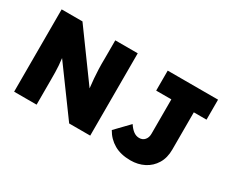

<svg xmlns="http://www.w3.org/2000/svg" viewBox="-105 -1052 1698 1414"><g transform="rotate(30 744.0 -345.0)"><path d="M83 0V-700H260L552 -299Q547 -343 544 -379Q541 -415 539.5 -456Q538 -497 539 -553V-700H730V0H551L265 -391Q269 -357 271 -330.5Q273 -304 273.5 -275.5Q274 -247 274 -208V0ZM1077 10Q994 10 937 -23Q880 -56 847 -115L958 -230Q979 -198 1001.5 -181.5Q1024 -165 1050 -165Q1079 -165 1096.5 -185Q1114 -205 1114 -237V-530H985V-700H1413V-530H1305V-213Q1305 -143 1274.5 -93Q1244 -43 1192.5 -16.5Q1141 10 1077 10Z"/></g></svg>

Font: Lexend Deca ExtraBold
Style: Regular
Weight: 800
Designer: Bonnie Shaver-Troup, Thomas Jockin
Foundry: Lexend
Version: Version 1.008; ttfautohint (v1.8.4.7-5d5b)